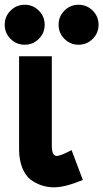

<svg xmlns="http://www.w3.org/2000/svg" viewBox="-21 -779 439 816"><path d="M199.2 -160.2Q199.2 -116.2 220.2 -116.2Q236.3 -116.2 283.2 -141.1L331.1 -14.2Q255.4 17.1 209 17.1Q153.8 17.1 109.9 -15.1Q86.4 -32.7 73.2 -66.9Q60.1 -101.1 60.1 -144V-540H199.2ZM23.9 -613.8Q-1 -638.7 -1 -673.8Q-1 -709 23.9 -733.9Q48.8 -758.8 84 -758.8Q119.1 -758.8 144 -733.9Q168.9 -709 168.9 -673.8Q168.9 -638.7 144 -613.8Q119.1 -588.9 84 -588.9Q48.8 -588.9 23.9 -613.8ZM252.9 -613.8Q228 -638.7 228 -673.8Q228 -709 252.9 -733.9Q277.8 -758.8 313 -758.8Q348.1 -758.8 373 -733.9Q397.9 -709 397.9 -673.8Q397.9 -638.7 373 -613.8Q348.1 -588.9 313 -588.9Q277.8 -588.9 252.9 -613.8Z"/></svg>

Font: Miedinger*
Style: Bold
Weight: 700
Version: Version 001.000